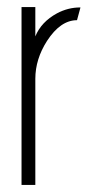

<svg xmlns="http://www.w3.org/2000/svg" viewBox="-20 -524 268 544"><path d="M41 0V-503.9H80.1V-420.9Q96.7 -461.9 141.6 -486.3Q172.9 -502.9 207 -502.9H208L198.2 -466.8Q151.4 -466.8 113.3 -408.2Q80.1 -356.4 80.1 -300.8V0Z"/></svg>

Font: Post No Bills Colombo Light
Style: Regular
Weight: 300
Designer: Kosala Senevirathne, Siva Puranthara, Lasantha Premarathna, Tharique Azeez
Foundry: Mooniak
Version: Version 1.220 ; ttfautohint (v1.6)